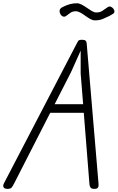

<svg xmlns="http://www.w3.org/2000/svg" viewBox="-45 -1180 736 1202"><path d="M0 2.5Q-9.5 2.5 -16.5 -1.5Q-23.5 -5.5 -24.8 -13.8Q-26 -22 -19.5 -34L431 -899Q439.5 -915.5 444.2 -923.2Q449 -931 468.5 -931Q484.5 -931 490.8 -925.5Q497 -920 497.5 -910L572 -28Q573.5 -13.5 568 -5.5Q562.5 2.5 546 2.5Q526.5 2.5 521.2 -6.8Q516 -16 515 -27L479.5 -474H269.5L43 -30.5Q33 -10.5 26 -4Q19 2.5 0 2.5ZM297 -527.5H475.5L460 -719.5V-863L400 -729ZM548.5 -1052.5Q535.5 -1052.5 520.2 -1061Q505 -1069.5 489.2 -1081Q473.5 -1092.5 458.2 -1101Q443 -1109.5 429.5 -1109.5Q410.5 -1109.5 397.2 -1100.8Q384 -1092 368 -1079.5Q361 -1074.5 354 -1075.5Q347 -1076.5 341 -1081.8Q335 -1087 331.5 -1094.8Q328 -1102.5 328 -1110.5Q328 -1119 333.2 -1125.8Q338.5 -1132.5 357 -1140.5Q374.5 -1149 393.8 -1154.2Q413 -1159.5 436.5 -1159.5Q451 -1159.5 467.2 -1150.8Q483.5 -1142 499.5 -1130.8Q515.5 -1119.5 530.2 -1110.8Q545 -1102 557 -1102Q582 -1102 596 -1112.2Q610 -1122.5 629 -1135Q639.5 -1142 649.2 -1137.8Q659 -1133.5 665.2 -1124.8Q671.5 -1116 671.5 -1109Q671.5 -1100 664 -1094.5Q656.5 -1089 638.5 -1079.5Q620 -1070.5 599 -1061.5Q578 -1052.5 548.5 -1052.5Z"/></svg>

Font: Edu VIC WA NT Hand Pre
Style: Regular
Weight: 400
Designer: Tina and Corey Anderson, Eben Sorkin, Mirko Velimirovic
Foundry: Google for Education
Version: Version 1.000